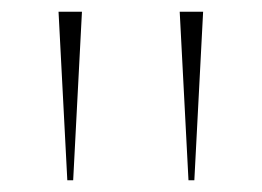

<svg xmlns="http://www.w3.org/2000/svg" viewBox="-20 -742 447 328"><path d="M95 -434H105L120 -722H80ZM302 -434H312L327 -722H287Z"/></svg>

Font: Perun Thin
Style: Regular
Weight: 100
Foundry: Copyright (c) Stefan Peev, Context Ltd, 2016
Version: Version 1.089